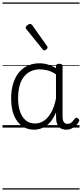

<svg xmlns="http://www.w3.org/2000/svg" viewBox="-20 -1030 662 1550"><path d="M255 17Q201 17 159 -12Q117 -41 93.5 -97Q70 -153 70 -234Q70 -285 79.5 -328.5Q89 -372 107.5 -407Q126 -442 154 -467Q182 -492 218.5 -505.5Q255 -519 300 -519Q334 -519 366.5 -509Q399 -499 432 -480V-496Q432 -506 439 -510.5Q446 -515 459 -515Q473 -515 479 -510.5Q485 -506 485 -496V-92Q485 -71 489 -57.5Q493 -44 502 -37Q511 -30 525 -30Q536 -30 546 -34.5Q556 -39 565.5 -49Q575 -59 585 -73Q590 -80 596.5 -79.5Q603 -79 610 -73Q618 -68 619.5 -61Q621 -54 617 -48Q606 -28 590 -13.5Q574 1 555 9Q536 17 517 17Q497 17 481.5 11.5Q466 6 455.5 -5.5Q445 -17 439.5 -34Q434 -51 433 -72Q433 -84 432.5 -97Q432 -110 432 -122Q410 -69 380.5 -38.5Q351 -8 318.5 4.5Q286 17 255 17ZM126 -237Q126 -178 141 -132Q156 -86 186.5 -59.5Q217 -33 263 -33Q298 -33 330.5 -52.5Q363 -72 390 -116.5Q417 -161 432 -234V-430Q397 -453 365 -461.5Q333 -470 301 -470Q269 -470 241.5 -460Q214 -450 192.5 -431Q171 -412 156 -384Q141 -356 133.5 -319.5Q126 -283 126 -237ZM338 -623Q334 -623 330.5 -625Q327 -627 324 -632L194 -793Q190 -797 188.5 -800Q187 -803 187 -807Q187 -814 193.5 -820.5Q200 -827 208.5 -832Q217 -837 223 -837Q233 -837 240 -827L359 -659Q362 -654 363 -651.5Q364 -649 364 -647Q364 -639 354.5 -631Q345 -623 338 -623ZM0 490H622V500H0ZM0 -20H622V0H0ZM0 -505H622V-500H0ZM0 -1010H622V-1000H0Z"/></svg>

Font: Playwrite NG Modern Guides
Style: Regular
Weight: 400
Designer: Veronika Burian, José Scaglione
Foundry: TypeTogether
Version: Version 1.003